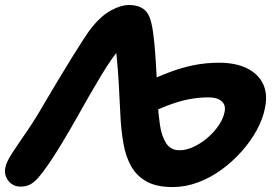

<svg xmlns="http://www.w3.org/2000/svg" viewBox="-38 -732 1102 769"><path d="M653.6 17.2Q588.8 17.2 548.8 -5.2Q508.8 -27.6 487.2 -66.3Q465.6 -105 456.6 -155.7Q447.6 -206.4 444.6 -263Q442.8 -299.4 441 -333Q439.2 -366.6 437.7 -396.9Q436.2 -427.2 433.9 -454.5Q431.6 -481.8 429.2 -505.9Q426.8 -530 424 -551.6L446.8 -541.4Q430 -524.6 408.9 -494.3Q387.8 -464 364.7 -425.5Q341.6 -387 316.9 -344.1Q292.2 -301.2 268.4 -258.4Q238.4 -205.4 210.1 -158.5Q181.8 -111.6 157.2 -75.7Q132.6 -39.8 114.2 -19Q97.4 -0.6 81.8 7.4Q66.2 15.4 43.6 15.4Q22.6 15.4 7.6 4Q-7.4 -7.4 -14 -24.5Q-20.6 -41.6 -17 -59.4Q-12.6 -83.2 10.8 -118.9Q34.2 -154.6 67.5 -202.7Q100.8 -250.8 134.8 -310Q164.4 -360.4 194.4 -410.2Q224.4 -460 251.1 -503.2Q277.8 -546.4 298.8 -578.4Q319.8 -610.4 332 -625.2Q368.2 -669.4 407.3 -690.7Q446.4 -712 479.8 -712Q514.2 -712 537.2 -695.6Q560.2 -679.2 569.4 -634.4Q575.4 -608 579.7 -564.2Q584 -520.4 586.8 -472.2Q589.6 -424 591.6 -382.9Q593.6 -341.8 593.8 -321.6Q596.2 -275 602.7 -231Q609.2 -187 627.3 -158.6Q645.4 -130.2 681 -130.2Q708.2 -130.2 737.5 -143.9Q766.8 -157.6 792.9 -179.9Q819 -202.2 837.6 -229.3Q856.2 -256.4 861.6 -284Q867.2 -311.4 849.4 -326.7Q831.6 -342 798.6 -342Q764.8 -342 730.8 -336.6Q696.8 -331.2 657.1 -317.9Q617.4 -304.6 565.8 -280.6L528.2 -394.2Q587 -422.4 637.9 -441.7Q688.8 -461 737.7 -470.9Q786.6 -480.8 839.8 -480.8Q905 -480.8 950.2 -458.9Q995.4 -437 1015.2 -396.8Q1035 -356.6 1023.4 -300Q1015.4 -257 991 -212Q966.6 -167 930.3 -126.1Q894 -85.2 849.6 -52.7Q805.2 -20.2 755.1 -1.5Q705 17.2 653.6 17.2Z"/></svg>

Font: Shantell Sans Light
Style: Italic
Weight: 300
Italic angle: -11°
Designer: Stephen Nixon, Anya Danilova, Shantell Martin
Foundry: Arrow Type
Version: Version 1.008;[ac192a2d6]